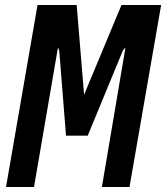

<svg xmlns="http://www.w3.org/2000/svg" viewBox="-20 -745 662 765"><path d="M129.5 -725H285.5L315 -367.5L464 -725H622L496 0H386L480 -556L469.5 -543.5L329.5 -204.5H243L216 -543.5L211 -556L115.5 0H4Z"/></svg>

Font: JuliaMono MediumItalic
Style: Regular
Weight: 500
Italic angle: -9°
Monospace: yes
Designer: cormullion
Foundry: corm
Version: Version 0.049; ttfautohint (v1.8.4)